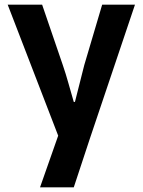

<svg xmlns="http://www.w3.org/2000/svg" viewBox="-20 -580 614 825"><path d="M297 225H152L230 3L13 -560H161L250 -300Q263 -262 274 -222.5Q285 -183 297 -142H302Q312 -181 322 -221Q332 -261 342 -300L419 -560H560L366 16Z"/></svg>

Font: SpoqaHanSansJP-Bold
Style: Regular
Weight: 700
Designer: [Source Han Sans]
Ryoko NISHIZUKA  (kana & ideographs); Paul D. Hunt (Latin, Greek & Cyrillic); Wenlong ZHANG  (bopomofo
Foundry: Spoqa (http://bi.spoqa.com)
Version: Version 1.002.20150607